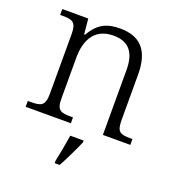

<svg xmlns="http://www.w3.org/2000/svg" viewBox="-137 -655 907 986"><g transform="rotate(20 316.0 -161.5)"><path d="M33 0H280V-32H270C213 -32 191 -38 191 -102V-326C191 -414 224 -498 333 -498C423 -498 455 -442 455 -354V0H605V-32H595C537 -32 519 -39 519 -105V-353C519 -485 462 -544 353 -544C284 -544 234 -525 193 -452H188L180 -536H38V-504H53C104 -504 127 -497 127 -433V-105C127 -39 105 -32 47 -32H33ZM272 208V221H299C322 180 354 113 372 71V61H299C292 107 282 161 272 208Z"/></g></svg>

Font: Noto Serif Devanagari Light
Style: Regular
Weight: 300
Designer: Universal Thirst, Indian Type Foundry and the Monotype Design Team
Foundry: Monotype Imaging Inc.
Version: Version 2.004